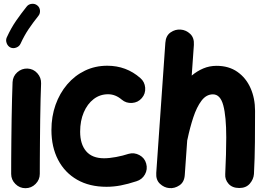

<svg xmlns="http://www.w3.org/2000/svg" viewBox="-20 -905 1384 999"><path d="M123 -548.3Q153.8 -546.9 174.3 -523.9Q194.8 -501 193.8 -470.7Q192.4 -437.5 191.2 -389.4Q189.9 -341.3 189.2 -286.4Q188.5 -231.4 188 -177.2Q187.5 -123 187.3 -76.7Q187 -30.3 187 0Q187 30.3 165 52.2Q143.1 74.2 112.3 74.2Q82 74.2 60.1 52.2Q38.1 30.3 38.1 0Q38.1 -31.2 38.3 -77.6Q38.6 -124 39.1 -178.5Q39.6 -232.9 40.5 -288.3Q41.5 -343.8 42.7 -392.8Q43.9 -441.9 45.4 -477.5Q46.9 -508.3 69.8 -528.8Q92.8 -549.3 123 -548.3ZM173.8 -877Q186.5 -867.2 188 -850.8Q189.5 -834.5 179.7 -822.3Q152.3 -788.1 129.6 -754.6Q106.9 -721.2 86.9 -677.7Q80.6 -663.6 64.7 -657.5Q48.8 -651.4 34.7 -657.7Q21 -664.1 14.9 -679.9Q8.8 -695.8 15.1 -710Q38.1 -760.3 64.7 -798.3Q91.3 -836.4 118.7 -870.6Q128.4 -883.3 145 -885Q161.6 -886.7 173.8 -877Z M717.8 -394.5Q698.2 -371.6 667.2 -369.4Q636.2 -367.2 613.3 -386.7Q580.6 -414.6 542.5 -414.6Q500 -414.6 467.3 -389.4Q434.6 -364.3 415.8 -320.3Q397 -276.4 397 -219.7Q397 -154.8 428.2 -118.2Q459.5 -81.5 521.5 -81.5Q548.8 -81.5 584.2 -88.1Q619.6 -94.7 648.9 -104.5Q678.2 -112.8 705.6 -97.9Q732.9 -83 740.7 -53.7Q749 -23.9 734.1 2.7Q719.2 29.3 689.9 38.1Q645.5 52.7 608.4 59.8Q571.3 66.9 534.2 66.9Q445.3 66.9 381.1 30Q316.9 -6.8 282.2 -73.5Q247.6 -140.1 247.6 -228.5Q247.6 -298.8 269 -359.4Q290.5 -419.9 329.6 -465.8Q368.7 -511.7 421.9 -537.4Q475.1 -563 538.1 -563Q637.2 -563 710 -499Q732.9 -479.5 735.4 -448.5Q737.8 -417.5 717.8 -394.5Z M860.8 73.7Q833.5 71.3 812 51Q790.5 30.8 793 -5.4L840.3 -682.1Q842.8 -719.2 867.4 -736.3Q892.1 -753.4 920.4 -751Q947.8 -749 969.5 -728.8Q991.2 -708.5 988.8 -671.4L977.5 -511.7Q1005.4 -535.2 1037.6 -548.8Q1069.8 -562.5 1106.9 -562.5Q1170.4 -562.5 1215.1 -531.2Q1259.8 -500 1283.4 -447Q1307.1 -394 1307.1 -328.1Q1307.1 -249.5 1306.4 -165.8Q1305.7 -82 1301.3 0.5Q1299.3 27.8 1279.8 50.5Q1260.3 73.2 1225.1 73.2Q1188.5 73.2 1169.2 51.3Q1149.9 29.3 1151.9 1Q1154.3 -53.2 1155.8 -100.6Q1157.2 -147.9 1157.2 -189.9Q1157.2 -299.3 1141.8 -356.7Q1126.5 -414.1 1087.9 -414.1Q1053.2 -414.1 1028.3 -380.9Q1003.4 -347.7 985.8 -294.4Q968.3 -241.2 955.6 -180.7Q955.1 -177.7 954.1 -174.8L941.4 5.4Q939 42.5 913.8 59.3Q888.7 76.2 860.8 73.7Z"/></svg>

Font: Mikhak-DS1-FD ExtraBold
Style: Regular
Weight: 800
Designer: Amin Abedi
Version: Version 3.2